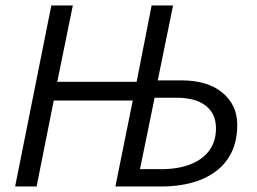

<svg xmlns="http://www.w3.org/2000/svg" viewBox="-20 -676 930 696"><path d="M34.8 0 166.1 -656.3H244L187.6 -379.5H475.3L529.6 -656.3H607.4L551.9 -384.6H638.1Q732.5 -384.6 786.2 -340.1Q840 -295.6 840 -223.2Q840 -166.1 819.3 -123.8Q798.7 -81.6 761.5 -54.2Q724.3 -26.7 674.5 -13.4Q624.7 0 566.4 0H398.3L461.2 -311.5H174.8L112.7 0ZM487.5 -62.8H564.5Q624.7 -62.8 669.2 -79.9Q713.8 -97 738.3 -129.9Q762.9 -162.8 762.9 -210.6Q762.9 -263.8 725.9 -292.8Q688.9 -321.8 618 -321.8H540.5Z"/></svg>

Font: Source Sans 3
Style: Italic
Weight: 200
Italic angle: -11°
Designer: Paul D. Hunt
Foundry: Adobe
Version: Version 3.046;hotconv 1.0.118;makeotfexe 2.5.65603